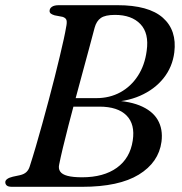

<svg xmlns="http://www.w3.org/2000/svg" viewBox="-21 -720 703 740"><path d="M343.7 -613.1Q334.2 -576.8 321.8 -531Q309.3 -485.3 295.7 -434.7Q282 -384.2 268.4 -333.5Q254.8 -282.7 242.7 -235.8Q230.6 -188.9 221.4 -150.5Q212.2 -112 207.2 -86.6Q203.3 -70.2 210.9 -59Q218.5 -47.7 239.4 -42.2Q260.2 -36.7 295.3 -36.7Q378.6 -36.7 429.5 -73.5Q480.4 -110.2 490.6 -178.2Q500.3 -241 466.6 -275Q432.8 -309 362.2 -309H224.8L237.5 -341.8H350.5Q401.8 -341.8 442.9 -364.3Q483.9 -386.8 510.5 -427.8Q537.1 -468.8 544.3 -523.9Q554.1 -591.5 520.3 -627Q486.5 -662.6 422.2 -662.6Q384.8 -662.6 367.8 -650.8Q350.7 -639 343.7 -613.1ZM206.2 -700H431.7Q552 -700 606.7 -651.6Q661.3 -603.2 650.8 -518.1Q643.7 -461.7 609.2 -418.5Q574.6 -375.3 518.9 -350.9Q463.2 -326.5 392.4 -326.5L389.1 -333.4Q467.3 -333.4 516.5 -313.8Q565.6 -294.1 586.7 -258.3Q607.7 -222.4 601.4 -173.6Q590.7 -94 514 -47Q437.2 0 295.9 0H25.4Q10.6 0 5 -5.1Q-0.6 -10.1 -0.6 -17.8Q-0.6 -24.8 6.9 -30.2Q14.3 -35.6 28.5 -39L55.8 -44.8Q72 -48.6 80.7 -56.9Q89.4 -65.1 93.5 -78.4Q104.9 -113.5 117.1 -155.3Q129.4 -197 141.9 -242.5Q154.5 -288.1 166.7 -333.8Q178.9 -379.6 189.8 -422.7Q200.7 -465.9 209.6 -503.4Q218.6 -540.9 224.8 -569.3Q231 -597.7 233.6 -614.1Q237.8 -633.5 235.3 -642.2Q232.8 -650.9 220.5 -655L189.6 -660.9Q180.2 -663.7 175.1 -667.5Q170.1 -671.4 170.1 -677.7Q170.1 -687.5 179 -693.7Q187.9 -700 206.2 -700Z"/></svg>

Font: Fraunces Wonky
Style: Italic
Weight: 900
Italic angle: -16°
Version: Version 1.000;[b76b70a41]